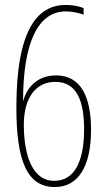

<svg xmlns="http://www.w3.org/2000/svg" viewBox="-20 -740 427 774"><path d="M46 -307C46 -91 89 14 201 14C295 14 347 -68 347 -217C347 -350 306 -436 206 -436C117 -436 82 -369 74 -334H73C73 -567 133 -694 245 -694C270 -694 298 -688 317 -681V-707C300 -715 271 -720 245 -720C134 -720 46 -626 46 -307ZM199 -11C92 -11 76 -158 76 -237C76 -344 123 -410 203 -410C290 -410 319 -332 319 -219C319 -85 278 -11 199 -11Z"/></svg>

Font: Noto Sans Arabic ExtCond Thin
Style: Regular
Weight: 100
Width: 2
Designer: Monotype Design Team, Nadine Chahine, Nizar Qandah and Khaled Hosny
Foundry: Monotype Imaging Inc.
Version: Version 2.012